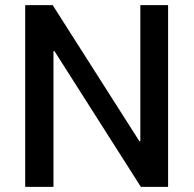

<svg xmlns="http://www.w3.org/2000/svg" viewBox="-20 -727 753 747"><path d="M634 0H528L192 -528H188V0H78V-707H185L522 -178H526V-707H634Z"/></svg>

Font: Asta Sans SemiBold
Style: Regular
Weight: 600
Designer: 42dot
Version: Version 1.000